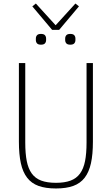

<svg xmlns="http://www.w3.org/2000/svg" viewBox="-20 -1055 633 1087"><path d="M123 -698V-248Q123 -186 131.5 -143Q140 -100 160 -72.5Q180 -45 213.5 -32.5Q247 -20 297 -20Q346 -20 379.5 -32.5Q413 -45 433 -72.5Q453 -100 461.5 -143Q470 -186 470 -248V-698H506V-253Q506 -181 495 -131Q484 -81 459.5 -49Q435 -17 395 -2.5Q355 12 297 12Q238 12 198 -2.5Q158 -17 133.5 -49Q109 -81 98 -131Q87 -181 87 -253V-698ZM275 -886 163 -1019 183 -1035 295 -912 407 -1035 427 -1019 315 -886ZM212 -802Q196 -802 189.5 -809.5Q183 -817 183 -828V-837Q183 -848 189.5 -855.5Q196 -863 212 -863Q228 -863 234.5 -855.5Q241 -848 241 -837V-828Q241 -817 234.5 -809.5Q228 -802 212 -802ZM378 -802Q362 -802 355.5 -809.5Q349 -817 349 -828V-837Q349 -848 355.5 -855.5Q362 -863 378 -863Q394 -863 400.5 -855.5Q407 -848 407 -837V-828Q407 -817 400.5 -809.5Q394 -802 378 -802Z"/></svg>

Font: IBM Plex Sans Condensed ExtraLight
Style: Regular
Weight: 200
Width: 3
Designer: Mike Abbink, Paul van der Laan, Pieter van Rosmalen
Foundry: Bold Monday
Version: Version 1.3